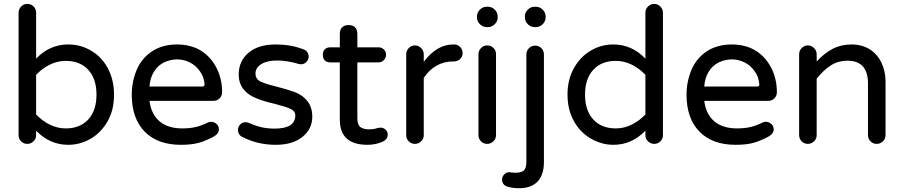

<svg xmlns="http://www.w3.org/2000/svg" viewBox="-20 -739 4676 994"><path d="M167 -62.5V-39.1Q167 -20.5 153.3 -7.3Q139.6 5.9 121.1 5.9Q102.5 5.9 89.4 -7.3Q76.2 -20.5 76.2 -39.1V-672.9Q76.2 -691.4 89.4 -705.1Q102.5 -718.8 121.1 -718.8Q140.6 -718.8 153.8 -705.6Q167 -692.4 167 -672.9V-435.5Q237.3 -508.8 333 -508.8Q396.5 -508.8 448.2 -478.5Q504.9 -447.3 537.6 -386.7Q570.3 -326.2 570.3 -249Q570.3 -168.9 537.1 -111.3Q503.9 -52.7 449.7 -21Q395.5 10.7 333 10.7Q237.3 10.7 167 -62.5ZM479.5 -249Q479.5 -331.1 437 -377.4Q394.5 -423.8 320.3 -423.8Q277.3 -423.8 237.8 -404.3Q198.2 -384.8 167 -351.6V-146.5Q198.2 -113.3 237.8 -93.8Q277.3 -74.2 320.3 -74.2Q394.5 -74.2 437 -120.6Q479.5 -167 479.5 -249Z M662.1 -249Q662.1 -315.4 687.5 -377Q713.9 -438.5 767.6 -473.6Q821.3 -508.8 896.5 -508.8Q968.8 -508.8 1022.5 -475.6Q1073.2 -442.4 1101.6 -386.2Q1129.9 -330.1 1129.9 -261.7Q1129.9 -243.2 1117.2 -230Q1104.5 -216.8 1084 -216.8H753.9Q762.7 -147.5 806.2 -110.8Q849.6 -74.2 923.8 -74.2Q962.9 -74.2 993.7 -81.5Q1024.4 -88.9 1055.7 -104.5Q1062.5 -108.4 1073.2 -108.4Q1088.9 -108.4 1101.1 -97.2Q1113.3 -85.9 1113.3 -69.3Q1113.3 -46.9 1086.9 -32.2Q1045.9 -9.8 1008.8 0.5Q971.7 10.7 916 10.7Q795.9 10.7 729 -57.6Q662.1 -126 662.1 -249ZM1039.1 -303.7Q1035.2 -342.8 1015.6 -369.1Q994.1 -400.4 962.4 -416Q930.7 -431.6 896.5 -431.6Q865.2 -431.6 831.1 -417Q796.9 -400.4 776.9 -367.7Q756.8 -335 753.9 -291H1027.3Q1040 -291 1039.1 -303.7Z M1228.5 -33.2Q1211.9 -44.9 1211.9 -66.4Q1211.9 -82 1223.1 -94.2Q1234.4 -106.4 1251 -106.4Q1260.7 -106.4 1268.6 -102.5Q1301.8 -87.9 1333 -80.6Q1364.3 -73.2 1401.4 -73.2Q1508.8 -73.2 1508.8 -141.6Q1508.8 -163.1 1485.4 -174.8Q1460.9 -186.5 1403.3 -201.2Q1346.7 -213.9 1308.6 -229.5Q1266.6 -245.1 1241.2 -276.4Q1215.8 -307.6 1215.8 -353.5Q1215.8 -422.9 1266.6 -465.8Q1317.4 -508.8 1407.2 -508.8Q1485.4 -508.8 1548.8 -484.4Q1562.5 -480.5 1570.3 -469.7Q1578.1 -459 1578.1 -446.3Q1578.1 -430.7 1566.4 -418.5Q1554.7 -406.2 1538.1 -406.2L1525.4 -408.2Q1466.8 -425.8 1414.1 -425.8Q1363.3 -425.8 1333 -407.2Q1302.7 -388.7 1302.7 -358.4Q1302.7 -330.1 1329.1 -316.4Q1357.4 -303.7 1414.1 -290Q1466.8 -276.4 1507.8 -261.7Q1547.9 -246.1 1572.3 -214.4Q1596.7 -182.6 1596.7 -134.8Q1596.7 -71.3 1545.9 -30.3Q1495.1 10.7 1407.2 10.7Q1310.5 10.7 1228.5 -33.2Z M1987.3 -42Q1987.3 -19.5 1963.9 -6.8Q1925.8 10.7 1882.8 10.7Q1739.3 10.7 1739.3 -119.1V-416H1690.4Q1671.9 -416 1661.6 -426.3Q1651.4 -436.5 1651.4 -455.1Q1651.4 -473.6 1661.6 -483.9Q1671.9 -494.1 1690.4 -494.1H1739.3V-563.5Q1739.3 -585.9 1751.5 -597.7Q1763.7 -609.4 1785.2 -609.4Q1806.6 -609.4 1818.4 -597.2Q1830.1 -585 1830.1 -563.5V-494.1H1939.5Q1956.1 -494.1 1967.3 -482.9Q1978.5 -471.7 1978.5 -455.1Q1978.5 -439.5 1967.3 -427.7Q1956.1 -416 1939.5 -416H1830.1V-127Q1830.1 -92.8 1845.7 -81.1Q1861.3 -69.3 1892.6 -69.3Q1913.1 -69.3 1931.6 -75.2Q1933.6 -75.2 1934.6 -76.2Q1944.3 -78.1 1951.2 -78.1Q1965.8 -78.1 1976.6 -67.4Q1987.3 -56.6 1987.3 -42Z M2083 -39.1V-458Q2083 -476.6 2096.2 -490.2Q2109.4 -503.9 2127.9 -503.9Q2146.5 -503.9 2160.2 -490.2Q2173.8 -476.6 2173.8 -458V-418.9Q2241.2 -508.8 2326.2 -508.8H2331.1Q2349.6 -508.8 2362.3 -495.6Q2375 -482.4 2375 -463.9Q2375 -445.3 2361.8 -433.1Q2348.6 -420.9 2329.1 -420.9H2324.2Q2278.3 -420.9 2239.7 -398.9Q2201.2 -377 2173.8 -335.9V-39.1Q2173.8 -20.5 2160.2 -7.3Q2146.5 5.9 2127.9 5.9Q2109.4 5.9 2096.2 -7.3Q2083 -20.5 2083 -39.1Z M2449.2 -649.4V-653.3Q2449.2 -673.8 2464.4 -689Q2479.5 -704.1 2500 -704.1H2505.9Q2526.4 -704.1 2541.5 -689Q2556.6 -673.8 2556.6 -653.3V-649.4Q2556.6 -628.9 2541.5 -613.8Q2526.4 -598.6 2505.9 -598.6H2500Q2479.5 -598.6 2464.4 -613.8Q2449.2 -628.9 2449.2 -649.4ZM2457 -39.1V-458Q2457 -476.6 2470.2 -490.2Q2483.4 -503.9 2502 -503.9Q2521.5 -503.9 2534.7 -490.7Q2547.9 -477.5 2547.9 -458V-39.1Q2547.9 -20.5 2534.2 -7.3Q2520.5 5.9 2502 5.9Q2483.4 5.9 2470.2 -7.3Q2457 -20.5 2457 -39.1Z M2697.3 -649.4V-653.3Q2697.3 -673.8 2712.4 -689Q2727.5 -704.1 2748 -704.1H2753.9Q2774.4 -704.1 2789.6 -689Q2804.7 -673.8 2804.7 -653.3V-649.4Q2804.7 -628.9 2789.6 -613.8Q2774.4 -598.6 2753.9 -598.6H2748Q2727.5 -598.6 2712.4 -613.8Q2697.3 -628.9 2697.3 -649.4ZM2605.5 226.6Q2592.8 222.7 2585.9 212.9Q2579.1 203.1 2579.1 190.4Q2579.1 175.8 2590.3 164.1Q2601.6 152.3 2617.2 152.3L2628.9 154.3H2631.8Q2637.7 155.3 2646.5 155.3Q2678.7 155.3 2691.9 143.6Q2705.1 131.8 2705.1 98.6V-457Q2705.1 -475.6 2718.3 -489.3Q2731.4 -502.9 2750 -502.9Q2769.5 -502.9 2782.7 -489.7Q2795.9 -476.6 2795.9 -457V100.6Q2795.9 166 2763.2 200.7Q2730.5 235.4 2667 235.4Q2631.8 235.4 2605.5 226.6Z M3041 -20.5Q2984.4 -51.8 2951.2 -111.8Q2918 -171.9 2918 -249Q2918 -328.1 2952.1 -387.7Q2985.4 -446.3 3039.1 -477.5Q3092.8 -508.8 3155.3 -508.8Q3251 -508.8 3321.3 -435.5V-672.9Q3321.3 -692.4 3335 -705.6Q3348.6 -718.8 3367.2 -718.8Q3385.7 -718.8 3398.9 -705.1Q3412.1 -691.4 3412.1 -672.9V-39.1Q3412.1 -20.5 3398.9 -7.3Q3385.7 5.9 3367.2 5.9Q3348.6 5.9 3335 -7.3Q3321.3 -20.5 3321.3 -39.1V-62.5Q3251 10.7 3155.3 10.7Q3095.7 10.7 3041 -20.5ZM3321.3 -146.5V-351.6Q3290 -384.8 3250.5 -404.3Q3210.9 -423.8 3168 -423.8Q3093.8 -423.8 3051.3 -377.4Q3008.8 -331.1 3008.8 -249Q3008.8 -167 3051.3 -120.6Q3093.8 -74.2 3168 -74.2Q3210.9 -74.2 3250.5 -93.8Q3290 -113.3 3321.3 -146.5Z M3534.2 -249Q3534.2 -315.4 3559.6 -377Q3585.9 -438.5 3639.6 -473.6Q3693.4 -508.8 3768.6 -508.8Q3840.8 -508.8 3894.5 -475.6Q3945.3 -442.4 3973.6 -386.2Q4002 -330.1 4002 -261.7Q4002 -243.2 3989.3 -230Q3976.6 -216.8 3956.1 -216.8H3626Q3634.8 -147.5 3678.2 -110.8Q3721.7 -74.2 3795.9 -74.2Q3835 -74.2 3865.7 -81.5Q3896.5 -88.9 3927.7 -104.5Q3934.6 -108.4 3945.3 -108.4Q3960.9 -108.4 3973.1 -97.2Q3985.4 -85.9 3985.4 -69.3Q3985.4 -46.9 3959 -32.2Q3918 -9.8 3880.9 0.5Q3843.8 10.7 3788.1 10.7Q3668 10.7 3601.1 -57.6Q3534.2 -126 3534.2 -249ZM3911.1 -303.7Q3907.2 -342.8 3887.7 -369.1Q3866.2 -400.4 3834.5 -416Q3802.7 -431.6 3768.6 -431.6Q3737.3 -431.6 3703.1 -417Q3668.9 -400.4 3648.9 -367.7Q3628.9 -335 3626 -291H3899.4Q3912.1 -291 3911.1 -303.7Z M4117.2 -39.1V-458Q4117.2 -476.6 4130.4 -490.2Q4143.6 -503.9 4162.1 -503.9Q4180.7 -503.9 4194.3 -490.2Q4208 -476.6 4208 -458V-420.9Q4248 -463.9 4291 -486.3Q4334 -508.8 4388.7 -508.8Q4442.4 -508.8 4483.4 -483.4Q4522.5 -458 4543.5 -414.1Q4564.5 -370.1 4564.5 -316.4V-39.1Q4564.5 -20.5 4550.8 -7.3Q4537.1 5.9 4518.6 5.9Q4500 5.9 4486.8 -7.3Q4473.6 -20.5 4473.6 -39.1V-306.6Q4473.6 -424.8 4367.2 -424.8Q4320.3 -424.8 4282.7 -401.4Q4245.1 -377.9 4208 -332V-39.1Q4208 -20.5 4194.3 -7.3Q4180.7 5.9 4162.1 5.9Q4143.6 5.9 4130.4 -7.3Q4117.2 -20.5 4117.2 -39.1Z"/></svg>

Font: KTXP_ComRound
Style: Medium
Weight: 500
Version: Version 1.01;May 16, 2022;FontCreator 13.0.0.2683 64-bit